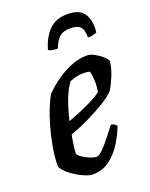

<svg xmlns="http://www.w3.org/2000/svg" viewBox="-133 -772 660 843"><g transform="rotate(-20 196.5 -350.0)"><path d="M151 0Q136 0 109.5 -12Q83 -24 57 -43.5Q31 -63 20 -84Q20 -128 28.5 -175.5Q37 -223 49.5 -266.5Q62 -310 76 -343.5Q90 -377 100 -394Q110 -405 130 -422.5Q150 -440 178.5 -458Q207 -476 239.5 -488Q272 -500 307 -500Q322 -500 342 -489Q362 -478 377 -464Q392 -450 393 -441Q389 -408 374.5 -373.5Q360 -339 347 -319Q330 -300 293.5 -277.5Q257 -255 212.5 -233.5Q168 -212 125 -197Q119 -168 116.5 -146Q114 -124 113 -110Q119 -100 135 -90Q151 -80 168 -73.5Q185 -67 195 -67Q205 -67 221 -82Q237 -97 254 -118Q271 -139 284 -156Q297 -173 301 -178Q310 -178 317.5 -173Q325 -168 327 -163Q315 -130 292 -92Q269 -54 234.5 -27Q200 0 151 0ZM136 -255Q183 -272 227 -292.5Q271 -313 297 -332Q298 -338 299.5 -349Q301 -360 301 -368Q301 -402 295 -428Q286 -431 278 -431.5Q270 -432 261 -432Q232 -432 200 -418Q177 -386 161.5 -342.5Q146 -299 136 -255ZM197 -572Q179 -572 168 -575Q157 -578 154 -581Q169 -635 201 -667.5Q233 -700 288 -700Q344 -700 365 -667.5Q386 -635 380 -581Q375 -578 363.5 -575Q352 -572 338 -572Q338 -610 324 -623.5Q310 -637 279 -637Q247 -637 229.5 -623.5Q212 -610 197 -572Z"/></g></svg>

Font: Texturina 72pt 72pt SemiBold
Style: Italic
Weight: 600
Italic angle: -11°
Designer: Guillermo Torres Carreño
Foundry: Omnibus-Type
Version: Version 1.002; ttfautohint (v1.8.3)